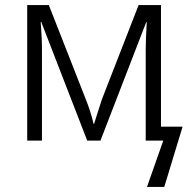

<svg xmlns="http://www.w3.org/2000/svg" viewBox="-20 -553 753 755"><path d="M622 0H553V-357Q553 -392 557 -466H555L375 0H323L142 -467H140Q145 -405 145 -357V0H87V-533H172L316 -166Q337 -114 348 -66H350L360 -98Q379 -157 381 -163L525 -533H613V-55H698L626 182H558Z"/></svg>

Font: OpenSansMMV
Style: Light
Weight: 300
Foundry: Ascender Corporation
Version: Version 4.001